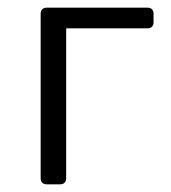

<svg xmlns="http://www.w3.org/2000/svg" viewBox="-20 -480 445 500"><path d="M85.9 -444.3V-15.6C85.9 -5.9 91.8 0 101.6 0H136.7C146.5 0 152.3 -5.9 152.3 -15.6V-406.2H364.3C374 -406.2 379.9 -412.1 379.9 -421.9V-444.3C379.9 -454.1 374 -460 364.3 -460H101.6C91.8 -460 85.9 -454.1 85.9 -444.3Z"/></svg>

Font: Ed Sans Neue Light
Style: Regular
Weight: 300
Designer: Stephen Hutchings
Version: Version 1.004;PS 001.004;hotconv 1.0.88;makeotf.lib2.5.64775